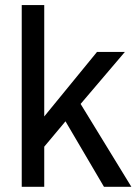

<svg xmlns="http://www.w3.org/2000/svg" viewBox="-20 -720 534 750"><path d="M152.8 -147V9.8H64.9V-700.2H152.8V-265.1L358.9 -517.1H467.8L294.9 -314L493.2 9.8H386.2L235.8 -246.1Z"/></svg>

Font: D-DIN-PRO Medium
Style: Regular
Weight: 500
Designer: datto
Foundry: CyberFei
Version: Version 1.000;hotconv 1.0.109;makeotfexe 2.5.65596